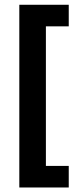

<svg xmlns="http://www.w3.org/2000/svg" viewBox="-20 -707 338 825"><path d="M275.4 5.9V98.6H63V-686.5H275.4V-593.8H177.2V5.9Z"/></svg>

Font: Khula Bold
Style: Regular
Weight: 700
Designer: Erin McLaughlin, Steve Matteson
Version: Version 1.000;PS 1.0;hotconv 1.0.72;makeotf.lib2.5.5900